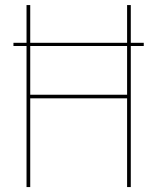

<svg xmlns="http://www.w3.org/2000/svg" viewBox="-20 -758 638 778"><path d="M34.5 -571.5V-584.5H562.5V-571.5ZM510 -737.5V0H495V-366.5L502 -359.5H95.5L102.5 -366.5V0H87.5V-737.5H102.5V-367L95.5 -374H502L495 -367V-737.5Z"/></svg>

Font: Epilogue Thin
Style: Regular
Weight: 250
Designer: Tyler Finck
Foundry: Etcetera Type Co
Version: Version 2.111